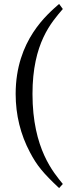

<svg xmlns="http://www.w3.org/2000/svg" viewBox="-20 -746 372 981"><path d="M146 -266C146 -526 243 -632 301 -700L282 -726C225 -675 60 -542 60 -266C60 -159 85 -58 133 32C168 99 200 138 282 215L301 194C255 137 146 15 146 -266Z"/></svg>

Font: Asana Math
Style: Regular
Weight: 400
Version: Version 000.958